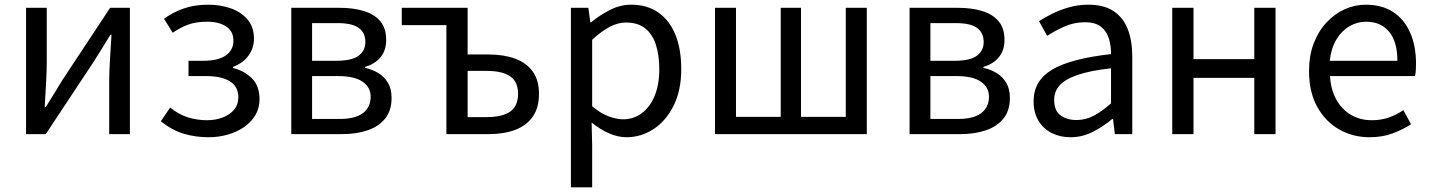

<svg xmlns="http://www.w3.org/2000/svg" viewBox="-20 -577 6154 826"><path d="M92.1 0V-543.4H181.2V-316.1Q181.2 -273.5 178.3 -220.9Q175.4 -168.3 172.3 -115.7H176.5Q192.3 -141.1 212.8 -174.2Q233.4 -207.3 248.2 -232.3L453.7 -543.4H538.8V0H449.8V-226.7Q449.8 -269.9 453.2 -322.5Q456.5 -375.1 459.7 -427.7H455.1Q439.9 -402.7 419.2 -369.2Q398.6 -335.7 382.8 -311.1L176.9 0Z M877.5 13.4Q821.3 13.4 770.7 -1.6Q720 -16.7 672 -55.4L712.1 -114.4Q749.1 -84.1 789.1 -71.9Q829.1 -59.8 869.9 -59.8Q907.8 -59.8 938.4 -71.7Q969.1 -83.5 987.2 -105.4Q1005.4 -127.2 1005.4 -157.8Q1005.4 -204.3 969.3 -227Q933.1 -249.7 866.5 -249.7H791V-315.5H853.8Q919.1 -315.5 951.6 -338.6Q984.2 -361.8 984.2 -401.4Q984.2 -442.7 952.7 -463.2Q921.2 -483.6 871.4 -483.6Q823.9 -483.6 790 -471.3Q756.2 -459.1 723.2 -436L685.6 -496.3Q724.1 -524.3 770.4 -540.5Q816.7 -556.8 876.1 -556.8Q929 -556.8 973.7 -540.8Q1018.5 -524.8 1045.5 -492.5Q1072.6 -460.1 1072.6 -410.5Q1072.6 -371 1049.5 -338.4Q1026.4 -305.9 982.6 -289.4V-284.4Q1030.8 -272.6 1063.6 -240.2Q1096.5 -207.8 1096.5 -149.6Q1096.5 -112.1 1078.7 -81.9Q1061 -51.8 1030.4 -30.7Q999.8 -9.6 960.5 1.9Q921.2 13.4 877.5 13.4Z M1233.1 0V-543.4H1441.1Q1500.9 -543.4 1546.1 -529.4Q1591.2 -515.4 1616.3 -485.3Q1641.4 -455.3 1641.4 -405.2Q1641.4 -360.4 1617.3 -331Q1593.2 -301.6 1550.9 -289.4V-285Q1582 -278.2 1607.6 -262.7Q1633.2 -247.1 1648.9 -220.9Q1664.6 -194.7 1664.6 -155.5Q1664.6 -101.3 1637.1 -67.2Q1609.6 -33 1561.7 -16.5Q1513.8 0 1450.7 0ZM1322.6 -315.5H1426Q1493.9 -315.5 1522.9 -337.5Q1551.9 -359.5 1551.9 -396.6Q1551.9 -435.6 1523.8 -456.6Q1495.8 -477.6 1432.1 -477.6H1322.6ZM1322.6 -65.2H1440.4Q1508.3 -65.2 1541.4 -90.4Q1574.6 -115.6 1574.6 -160.8Q1574.6 -202 1539.4 -225.9Q1504.2 -249.7 1434.6 -249.7H1322.6Z M1900.4 0V-469H1708.4V-543.4H1991.8V-342.6H2082.6Q2147.3 -342.6 2196 -324.7Q2244.6 -306.8 2271.7 -269.5Q2298.7 -232.2 2298.7 -173Q2298.7 -113 2271.7 -74.7Q2244.6 -36.4 2196 -18.2Q2147.3 0 2082.6 0ZM1991.8 -73.2H2072.7Q2141.6 -73.2 2175.2 -97.2Q2208.8 -121.3 2208.8 -173.4Q2208.8 -224.7 2175.2 -248.4Q2141.6 -272 2072.7 -272H1991.8Z M2436.1 229V-543.4H2511L2519.7 -480.5H2522.1Q2559.2 -511.1 2603.5 -533.9Q2647.9 -556.8 2694.9 -556.8Q2765.4 -556.8 2813.5 -522.3Q2861.7 -487.8 2886.3 -426.1Q2910.8 -364.3 2910.8 -280Q2910.8 -187.5 2877.5 -121.5Q2844.3 -55.6 2790.7 -21.1Q2737.1 13.4 2674.9 13.4Q2638.3 13.4 2600.2 -3.3Q2562.1 -20 2525.2 -49.9L2527.5 45.2V229ZM2660.3 -63.7Q2705 -63.7 2740.3 -89.4Q2775.6 -115.2 2795.9 -163.6Q2816.3 -212 2816.3 -278.8Q2816.3 -339.2 2801.7 -384.5Q2787.1 -429.8 2755.8 -454.9Q2724.5 -480.1 2672.4 -480.1Q2638.3 -480.1 2602.6 -461.3Q2567 -442.4 2527.5 -405.9V-119.9Q2564.4 -88.7 2599 -76.2Q2633.6 -63.7 2660.3 -63.7Z M3056.1 0V-543.4H3146.3V-74.3H3338.7V-543.4H3426V-74.3H3618.6V-543.4H3709V0Z M3893.1 0V-543.4H4101.1Q4160.9 -543.4 4206.1 -529.4Q4251.2 -515.4 4276.3 -485.3Q4301.4 -455.3 4301.4 -405.2Q4301.4 -360.4 4277.3 -331Q4253.2 -301.6 4210.9 -289.4V-285Q4242 -278.2 4267.6 -262.7Q4293.2 -247.1 4308.9 -220.9Q4324.6 -194.7 4324.6 -155.5Q4324.6 -101.3 4297.1 -67.2Q4269.6 -33 4221.7 -16.5Q4173.8 0 4110.7 0ZM3982.6 -315.5H4086Q4153.9 -315.5 4182.9 -337.5Q4211.9 -359.5 4211.9 -396.6Q4211.9 -435.6 4183.8 -456.6Q4155.8 -477.6 4092.1 -477.6H3982.6ZM3982.6 -65.2H4100.4Q4168.3 -65.2 4201.4 -90.4Q4234.6 -115.6 4234.6 -160.8Q4234.6 -202 4199.4 -225.9Q4164.2 -249.7 4094.6 -249.7H3982.6Z M4585.2 13.4Q4539.9 13.4 4504.1 -4.9Q4468.2 -23.2 4447.4 -57.9Q4426.6 -92.5 4426.6 -141.3Q4426.6 -230.1 4506.5 -277.5Q4586.3 -325 4759.7 -344.2Q4760.1 -379.4 4750.8 -410.5Q4741.5 -441.7 4717.2 -461.5Q4692.9 -481.3 4648 -481.3Q4600.6 -481.3 4559.1 -462.8Q4517.7 -444.3 4485 -422.7L4449.9 -486Q4475 -502.3 4507.8 -518.5Q4540.6 -534.7 4579.9 -545.7Q4619.1 -556.8 4662.5 -556.8Q4729.2 -556.8 4770.8 -529.1Q4812.3 -501.4 4831.7 -451.5Q4851.1 -401.6 4851.1 -334V0H4776.2L4768.5 -64.9H4764.7Q4726.6 -32.7 4681.3 -9.7Q4635.9 13.4 4585.2 13.4ZM4610.8 -60.6Q4650 -60.6 4685.3 -79Q4720.5 -97.4 4759.7 -132.4V-283.2Q4668.7 -273.1 4614.8 -254.3Q4561 -235.5 4538 -209.1Q4515.1 -182.6 4515.1 -147.4Q4515.1 -100.4 4542.9 -80.5Q4570.6 -60.6 4610.8 -60.6Z M5023.1 0V-543.4H5114.5V-322.5H5376V-543.4H5467.4V0H5376V-241.9H5114.5V0Z M5871.7 13.4Q5799.5 13.4 5740.4 -20.6Q5681.3 -54.6 5646.4 -118.2Q5611.6 -181.9 5611.6 -271Q5611.6 -337.5 5631.6 -390.1Q5651.7 -442.7 5686.5 -480.1Q5721.4 -517.6 5765 -537.2Q5808.6 -556.8 5855.4 -556.8Q5924.6 -556.8 5972.8 -525.7Q6021 -494.5 6046.4 -437.1Q6071.9 -379.7 6071.9 -301.7Q6071.9 -287.4 6070.9 -274.1Q6070 -260.7 6067.6 -249.7H5701.9Q5705 -192.4 5728.3 -149.8Q5751.7 -107.2 5791.1 -83.5Q5830.4 -59.8 5882.3 -59.8Q5921.8 -59.8 5954.5 -71.2Q5987.1 -82.7 6017.5 -103.1L6050.3 -42.5Q6014.8 -19.4 5971 -3Q5927.2 13.4 5871.7 13.4ZM5700.7 -315.5H5991.7Q5991.7 -397.1 5956.2 -440.3Q5920.8 -483.6 5856.5 -483.6Q5818.5 -483.6 5785.1 -463.9Q5751.7 -444.3 5729.2 -406.9Q5706.7 -369.6 5700.7 -315.5Z"/></svg>

Font: Shanggu Sans SC VF
Style: Regular
Weight: 250
Designer: GuiWonder
Version: Version 1.021